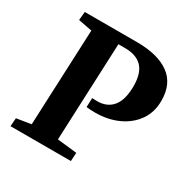

<svg xmlns="http://www.w3.org/2000/svg" viewBox="-160 -856 985 1002"><g transform="rotate(30 332.0 -355.0)"><path d="M328 -340Q341 -339 359 -339Q418 -339 451 -379Q484 -419 484 -503Q484 -579 449.5 -615.5Q415 -652 345 -652H306L281 -64L399 -51L396 0H32L36 -50L123 -64L148 -643L65 -659L70 -710H386Q510 -710 579 -660.5Q648 -611 648 -509Q648 -439 612.5 -388.5Q577 -338 516 -310Q455 -282 378 -282Q350 -282 326 -285Z"/></g></svg>

Font: Literata 36pt
Style: Bold Italic
Weight: 700
Italic angle: -2°
Designer: Latin by Veronika Burian and Jose Scaglione. Greek by Irene Vlachou. Cyrillic by Vera Evstafieva
Foundry: TypeTogether
Version: Version 3.002